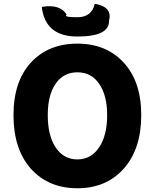

<svg xmlns="http://www.w3.org/2000/svg" viewBox="-20 -991 826 1025"><path d="M145 -90Q52 -195 52 -376Q52 -556 145 -657Q238 -758 393 -758Q548 -758 641 -656Q734 -555 734 -376Q734 -195 640 -90Q547 14 393 14Q239 14 145 -90ZM552 -376Q552 -483 509 -544Q467 -605 393 -605Q319 -605 277 -544Q235 -484 235 -376Q235 -268 277 -204Q320 -140 393 -140Q466 -140 509 -204Q552 -268 552 -376ZM203 -954Q300 -971 336 -913Q316 -899 393 -899Q470 -899 486 -971Q582 -954 562 -881Q565 -796 393 -796Q221 -796 203 -954Z"/></svg>

Font: Swei Half Moon CJK SC
Style: Black
Weight: 900
Version: Version 2.071